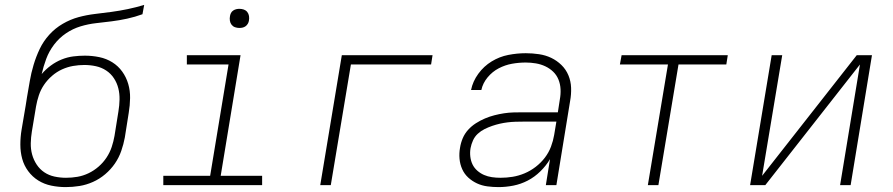

<svg xmlns="http://www.w3.org/2000/svg" viewBox="-20 -755 3640 783"><path d="M248 8Q218 8 189 2Q160 -4 136 -19Q112 -34 95 -57Q78 -80 70.5 -107.5Q63 -135 63 -165.5Q63 -196 68 -226L85 -326Q86 -334 87.5 -342Q89 -350 90 -358Q96 -392 101.5 -424.5Q107 -457 117 -490.5Q127 -524 142 -555.5Q157 -587 181 -613.5Q205 -640 236 -658Q267 -676 300 -685Q333 -694 367 -698Q401 -702 434.5 -706.5Q468 -711 501.5 -718Q535 -725 568 -735L561 -697Q531 -686 499 -679Q467 -672 435 -668Q403 -664 371.5 -660.5Q340 -657 308.5 -647.5Q277 -638 249 -619Q221 -600 200.5 -573Q180 -546 168.5 -515Q157 -484 150 -453Q166 -472 187 -487.5Q208 -503 231.5 -512.5Q255 -522 279 -525Q303 -528 326 -528Q356 -528 385 -522Q414 -516 438 -501Q462 -486 478.5 -463Q495 -440 503 -412.5Q511 -385 510.5 -355Q510 -325 505 -295L489 -194Q484 -167 474.5 -139.5Q465 -112 448.5 -88Q432 -64 409 -44.5Q386 -25 359 -13Q332 -1 304 3.5Q276 8 248 8ZM249 -30Q249 -30 249 -30Q249 -30 249 -30Q273 -30 296 -34Q319 -38 341 -48.5Q363 -59 382 -75.5Q401 -92 414.5 -112.5Q428 -133 435.5 -155.5Q443 -178 447 -201L463 -301Q467 -325 467.5 -349Q468 -373 462.5 -395Q457 -417 444.5 -436Q432 -455 413 -467.5Q394 -480 371 -485Q348 -490 324 -490Q301 -490 278 -486Q255 -482 233 -472Q211 -462 192 -445.5Q173 -429 159.5 -409Q146 -389 138.5 -366.5Q131 -344 127 -321L110 -219Q106 -195 105.5 -171Q105 -147 111 -125Q117 -103 129.5 -84Q142 -65 160.5 -52.5Q179 -40 202 -35Q225 -30 249 -30Z M646 0V-38H837L912 -492H742V-530H961L880 -38H1049V0ZM956 -641Q947 -641 938.5 -644Q930 -647 924.5 -654Q919 -661 917.5 -670.5Q916 -680 918 -690Q919 -696 922 -702Q925 -708 931 -712Q937 -716 943.5 -717.5Q950 -719 956 -719Q966 -719 974.5 -716Q983 -713 988.5 -706Q994 -699 995.5 -689.5Q997 -680 995 -670Q994 -664 990.5 -658Q987 -652 981.5 -648Q976 -644 969.5 -642.5Q963 -641 956 -641Z M1286 0 1374 -530H1744L1738 -492H1411L1329 0Z M2013 8Q1990 8 1967.5 5Q1945 2 1925.5 -7Q1906 -16 1890 -30.5Q1874 -45 1865 -65Q1856 -85 1854 -107.5Q1852 -130 1856 -152Q1859 -172 1867 -191Q1875 -210 1889 -225.5Q1903 -241 1921 -252.5Q1939 -264 1958 -272Q1977 -280 1996.5 -285Q2016 -290 2035.5 -293Q2055 -296 2074.5 -296.5Q2094 -297 2113 -297H2255L2263 -349Q2267 -370 2266 -391Q2265 -412 2257.5 -430.5Q2250 -449 2236 -462.5Q2222 -476 2204 -484.5Q2186 -493 2165.5 -496.5Q2145 -500 2124 -500Q2096 -500 2068 -495Q2040 -490 2014 -476.5Q1988 -463 1968.5 -439.5Q1949 -416 1943 -388H1901Q1908 -423 1930.5 -454Q1953 -485 1985 -504.5Q2017 -524 2053 -531Q2089 -538 2124 -538Q2151 -538 2178 -534Q2205 -530 2228 -519Q2251 -508 2269.5 -490Q2288 -472 2298 -448Q2308 -424 2309 -397Q2310 -370 2305 -343L2249 0H2206L2223 -106Q2207 -79 2183.5 -56Q2160 -33 2132 -18.5Q2104 -4 2073.5 2Q2043 8 2013 8ZM2021 -30Q2046 -30 2070.5 -34Q2095 -38 2119 -48Q2143 -58 2164.5 -74.5Q2186 -91 2202 -112Q2218 -133 2227 -157Q2236 -181 2240 -205L2249 -259H2113Q2098 -259 2082 -258.5Q2066 -258 2050 -256Q2034 -254 2018.5 -250.5Q2003 -247 1987 -241.5Q1971 -236 1956 -228.5Q1941 -221 1928.5 -209.5Q1916 -198 1909 -182.5Q1902 -167 1899 -151Q1896 -134 1898 -116.5Q1900 -99 1907 -84.5Q1914 -70 1926.5 -59Q1939 -48 1954 -41.5Q1969 -35 1986 -32.5Q2003 -30 2021 -30Z M2622 0 2704 -492H2508L2515 -530H2948L2942 -492H2747L2665 0Z M3039 0 3127 -530H3170L3088 -38L3474 -530H3536L3449 0H3406L3487 -492L3101 0Z"/></svg>

Font: Iosevka Curly XLtExObl
Style: Regular
Weight: 200
Width: 7
Italic angle: -9°
Monospace: yes
Designer: Belleve Invis
Foundry: Belleve Invis
Version: Version 11.0.1; ttfautohint (v1.8.3)